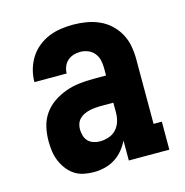

<svg xmlns="http://www.w3.org/2000/svg" viewBox="-85 -608 671 696"><g transform="rotate(-15 250.0 -260.0)"><path d="M184 8Q165 8 146 4Q127 0 111.5 -10.5Q96 -21 84.5 -36.5Q73 -52 66 -69.5Q59 -87 56.5 -105.5Q54 -124 54 -143Q54 -170 60 -196Q66 -222 81 -243.5Q96 -265 118 -280Q140 -295 165 -304Q190 -313 216 -316Q242 -319 269 -319H317V-348Q317 -363 313.5 -377.5Q310 -392 300.5 -403.5Q291 -415 277 -420.5Q263 -426 248 -426Q235 -426 222.5 -422Q210 -418 200.5 -409.5Q191 -401 186 -388.5Q181 -376 181 -363H60Q60 -387 66.5 -410Q73 -433 85.5 -453Q98 -473 116.5 -488Q135 -503 156.5 -512Q178 -521 201.5 -524.5Q225 -528 248 -528Q273 -528 297.5 -524Q322 -520 345 -510Q368 -500 386.5 -483Q405 -466 417 -444Q429 -422 433.5 -397.5Q438 -373 438 -348V-105H469V0H317V-75Q308 -56 294.5 -40Q281 -24 263.5 -13Q246 -2 225.5 3Q205 8 184 8ZM234 -94Q251 -94 267.5 -99.5Q284 -105 295.5 -117.5Q307 -130 312 -146.5Q317 -163 317 -180V-217H269Q258 -217 247.5 -216Q237 -215 226.5 -212.5Q216 -210 206.5 -205.5Q197 -201 189.5 -193.5Q182 -186 178.5 -176Q175 -166 175 -155Q175 -143 178.5 -131Q182 -119 190 -110.5Q198 -102 210 -98Q222 -94 234 -94Z"/></g></svg>

Font: Iosevka Curly Slab Extrabold
Style: Regular
Weight: 800
Monospace: yes
Designer: Belleve Invis
Foundry: Belleve Invis
Version: Version 22.1.2; ttfautohint (v1.8.4)